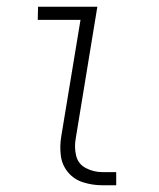

<svg xmlns="http://www.w3.org/2000/svg" viewBox="-20 -550 472 570"><path d="M284 0H325V-39H284Q258 -39 235 -51Q212 -63 206 -88Q200 -113 205 -140L269 -530H93L92 -491H219L162 -146Q157 -117 160.5 -88.5Q164 -60 182 -38.5Q200 -17 227.5 -8.5Q255 0 284 0Z"/></svg>

Font: Iosevka Sparkle Extralight
Style: Italic
Weight: 200
Italic angle: -9°
Designer: Belleve Invis
Foundry: Belleve Invis
Version: Version 4.5.0; ttfautohint (v1.8.3)